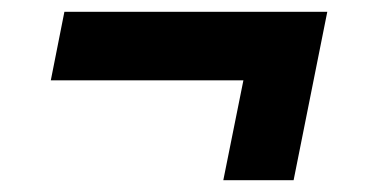

<svg xmlns="http://www.w3.org/2000/svg" viewBox="-20 -384 640 325"><path d="M477 -79H358L392 -248H66L89 -364H534Z"/></svg>

Font: Aneliza
Style: Bold Italic
Weight: 700
Italic angle: -11.31°
Designer: Mike Abbink, Paul van der Laan, Pieter van Rosmalen
Foundry: Bold Monday
Version: Version 3.0